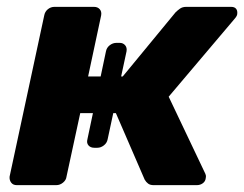

<svg xmlns="http://www.w3.org/2000/svg" viewBox="-20 -540 712 560"><path d="M29 0Q18 0 12.5 -7.5Q7 -15 8 -25L109 -495Q111 -506 119.5 -513Q128 -520 139 -520H254Q265 -520 271 -513Q277 -506 275 -495L237 -317H338L492 -504Q497 -509 504.5 -514.5Q512 -520 523 -520H654Q664 -520 668.5 -514.5Q673 -509 672 -500Q672 -494 665 -486L472 -258L579 -33Q580 -31 580.5 -28Q581 -25 580 -20Q579 -11 571.5 -5.5Q564 0 554 0H428Q418 0 412 -4.5Q406 -9 402 -16L318 -210H214L174 -25Q173 -15 164 -7.5Q155 0 144 0ZM255 -109Q244 -109 238 -116Q232 -123 235 -134L289 -390Q291 -401 300 -408Q309 -415 320 -415H329Q339 -415 345 -408Q351 -401 349 -390L294 -134Q292 -123 283 -116Q274 -109 264 -109Z"/></svg>

Font: Rubik Light
Style: Bold Italic
Weight: 700
Italic angle: -12°
Version: Version 2.104